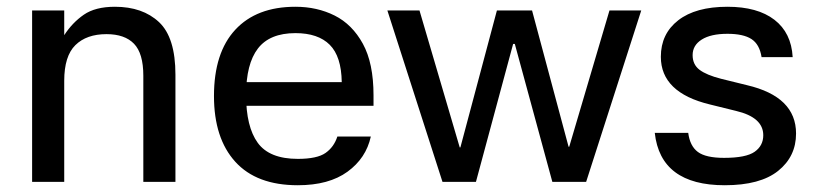

<svg xmlns="http://www.w3.org/2000/svg" viewBox="-20 -538 2417 568"><path d="M170 0H75V-507H170V-434Q194 -471 228 -494.5Q262 -518 320 -518Q402 -518 450.5 -472.5Q499 -427 499 -317V0H404V-314Q404 -380 376.5 -408.5Q349 -437 295 -437Q236 -437 203 -404.5Q170 -372 170 -299Z M663 -295H991Q990 -371 955.5 -405.5Q921 -440 854 -440Q778 -440 743 -394.5Q708 -349 708 -257Q708 -163 742.5 -115.5Q777 -68 861 -68Q918 -68 943 -85.5Q968 -103 978 -134H1077Q1063 -70 1008 -30Q953 10 861 10Q739 10 676 -59.5Q613 -129 613 -254Q613 -382 676 -450Q739 -518 854 -518Q918 -518 970 -492Q1022 -466 1053.5 -408.5Q1085 -351 1085 -256V-225H662Z M1126 -507H1221L1340 -102H1342L1450 -507H1554L1662 -104H1664L1783 -507H1877L1714 0H1614L1503 -408H1498L1388 0H1289Z M2233 -369Q2227 -407 2203 -422.5Q2179 -438 2132 -438Q2083 -438 2056 -421Q2029 -404 2029 -375Q2029 -347 2049.5 -331.5Q2070 -316 2113 -305L2190 -286Q2335 -252 2335 -143Q2335 -75 2282 -32.5Q2229 10 2124 10Q1934 10 1917 -145H2016Q2021 -106 2044.5 -88.5Q2068 -71 2122 -71Q2187 -71 2212.5 -89Q2238 -107 2238 -138Q2238 -191 2157 -210L2080 -229Q1935 -264 1935 -370Q1935 -438 1986.5 -478Q2038 -518 2132 -518Q2221 -518 2271 -479.5Q2321 -441 2325 -369Z"/></svg>

Font: 42dot Sans Medium
Style: Regular
Weight: 500
Designer: 42dot
Version: Version 1.000